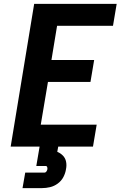

<svg xmlns="http://www.w3.org/2000/svg" viewBox="-20 -755 621 989"><path d="M35 0H459L478 -113H190L227 -333H446L465 -446H245L274 -622H562L581 -735H156ZM96 214H196Q217 214 238 209Q259 204 277.5 190.5Q296 177 306.5 157Q317 137 320 116Q324 97 320.5 78.5Q317 60 304.5 47Q292 34 275 27L280 0H184L167 100H215Q221 100 223 105.5Q225 111 224 117Q223 123 219 128.5Q215 134 210 134H110Z"/></svg>

Font: Iosevka Sparkle Extrabold
Style: Italic
Weight: 800
Italic angle: -9°
Designer: Belleve Invis
Foundry: Belleve Invis
Version: Version 4.5.0; ttfautohint (v1.8.3)